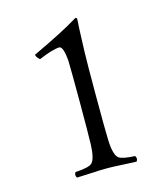

<svg xmlns="http://www.w3.org/2000/svg" viewBox="-96 -684 657 763"><g transform="rotate(-15 232.5 -302.5)"><path d="M285.2 -108.9Q287.1 -45.4 306.2 -30.8Q321.8 -20 372.1 -18.1Q380.4 -6.3 372.1 4.9Q349.1 4.4 315.4 2.4Q277.8 0 252.9 0Q225.6 0 183.6 2.4Q147.9 4.4 127 4.9Q118.7 -6.8 127 -18.1Q183.1 -20.5 196.8 -34.7Q211.9 -51.8 213.9 -108.9Q215.3 -154.8 215.3 -279.3Q215.3 -409.2 213.9 -455.1Q209 -509.8 193.8 -513.2Q165.5 -512.7 106.9 -487.8Q93.8 -498 91.8 -509.8Q219.7 -569.3 285.2 -609.9Q290.5 -607.9 291 -605Q289.1 -587.9 285.2 -471.2Q283.7 -425.3 283.7 -290Q283.7 -154.3 285.2 -108.9Z"/></g></svg>

Font: Linux Libertine Display O
Style: Regular
Weight: 400
Designer: Philipp H. Poll
Foundry: Philipp H. Poll
Version: Version 5.0.9